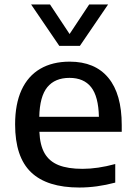

<svg xmlns="http://www.w3.org/2000/svg" viewBox="-20 -828 604 858"><path d="M524 -239H156Q158.5 -179.5 179.2 -143.2Q200 -107 241.5 -90.2Q283 -73.5 349 -73.5Q416 -73.5 495 -95V-12Q412.5 10 334.5 10Q190 10 118.8 -58.2Q47.5 -126.5 47.5 -272Q47.5 -363 76.2 -425.8Q105 -488.5 159.8 -520.5Q214.5 -552.5 291.5 -552.5Q404.5 -552.5 464.2 -480.2Q524 -408 524 -269ZM155.5 -306H422Q420 -397 387.2 -438.5Q354.5 -480 290.5 -480Q225.5 -480 191.5 -438.5Q157.5 -397 155.5 -306ZM378.5 -808H463L337 -623H245L119 -808H203.5L291 -676Z"/></svg>

Font: Encode Sans Semi Expanded Medium
Style: Regular
Weight: 500
Width: 6
Designer: Multiple Designers
Foundry: Impallari Type
Version: Version 2.000